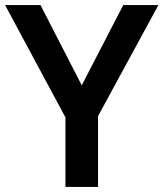

<svg xmlns="http://www.w3.org/2000/svg" viewBox="-20 -734 642 754"><path d="M301 -399 139 -714H0L237 -273V0H365V-278L602 -714H464Z"/></svg>

Font: Noto Sans Vithkuqi SemiBold
Style: Regular
Weight: 600
Version: Version 1.001